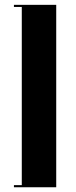

<svg xmlns="http://www.w3.org/2000/svg" viewBox="-20 -643 320 809"><path d="M216.9 146H38.7V137.1H71.8V-613.7H38.7V-622.6H216.9Z"/></svg>

Font: Playfair 144pt SemiCondensed Black
Style: Regular
Weight: 900
Width: 4
Designer: Claus Eggers Sørensen
Foundry: Claus Eggers Sørensen
Version: Version 2.203